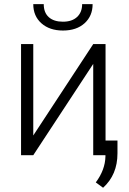

<svg xmlns="http://www.w3.org/2000/svg" viewBox="-20 -738 612 913"><path d="M423.3 -528.3H481.9V0H423.3V-434.1L138.2 0H80.1V-528.3H138.2V-93.8ZM420.4 -718.3Q420.4 -662.1 382.1 -627.4Q343.8 -592.8 279.3 -592.8Q215.8 -592.8 177 -627.2Q138.2 -661.6 138.2 -718.3H188Q188 -677.7 212.2 -656.2Q236.3 -634.8 279.3 -634.8Q322.3 -634.8 346.4 -657.2Q370.6 -679.7 370.6 -718.3ZM470.2 154.8 435.5 129.4Q480 69.8 481.4 5.9V-69.8H538.6V-8.8Q538.6 92.8 470.2 154.8Z"/></svg>

Font: Roboto-Light
Style: Regular
Weight: 300
Designer: Google
Version: Version 2.137; 2017